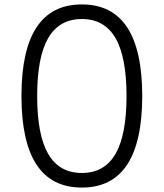

<svg xmlns="http://www.w3.org/2000/svg" viewBox="-20 -834 740 868"><path d="M350 14Q77 14 77 -400Q77 -814 350 -814Q623 -814 623 -400Q623 14 350 14ZM350 -52Q452 -52 502 -138Q552 -224 552 -400Q552 -576 502 -662Q452 -748 350 -748Q248 -748 198 -662Q148 -576 148 -400Q148 -224 198 -138Q248 -52 350 -52Z"/></svg>

Font: Martian Mono ExtraLight
Style: Regular
Weight: 200
Monospace: yes
Designer: Roman Shamin
Foundry: Evil Martians
Version: Version 1.000; ttfautohint (v1.8.4.7-5d5b)